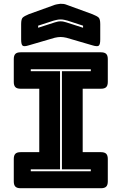

<svg xmlns="http://www.w3.org/2000/svg" viewBox="-20 -997 645 1017"><path d="M89 0Q70 0 61.5 -8.5Q53 -17 53 -36V-155Q53 -174 61.5 -182.5Q70 -191 89 -191H188V-527H89Q70 -527 61.5 -535.5Q53 -544 53 -563V-684Q53 -703 61.5 -711.5Q70 -720 89 -720H515Q534 -720 542.5 -711.5Q551 -703 551 -684V-563Q551 -544 542.5 -535.5Q534 -527 515 -527H418V-191H515Q534 -191 542.5 -182.5Q551 -174 551 -155V-36Q551 -17 542.5 -8.5Q534 0 515 0ZM461 -90V-100H308V-620H461V-630H143V-620H298V-100H143V-90ZM270 -797 133 -757Q108 -749 100 -755Q92 -761 92 -788V-869Q92 -896 100.5 -904Q109 -912 133 -922L261 -968Q270 -972 280.5 -974Q291 -976 300 -977Q309 -977 317 -976Q325 -975 332 -972L469 -922Q494 -912 502.5 -904Q511 -896 511 -869V-788Q511 -761 503 -755Q495 -749 469 -757L332 -797Q315 -801 301 -801Q287 -801 270 -797ZM420 -850V-861L337 -888Q328 -890 320 -892Q312 -894 301 -894Q290 -894 282 -892Q274 -890 265 -888L182 -861V-850L269 -878Q276 -880 283.5 -882Q291 -884 301 -884Q311 -884 318.5 -882Q326 -880 333 -878Z"/></svg>

Font: Bungee Inline
Style: Regular
Weight: 400
Designer: David Jonathan Ross
Foundry: David Jonathan Ross
Version: Version 1.001;PS 1.0;hotconv 1.0.72;makeotf.lib2.5.5900